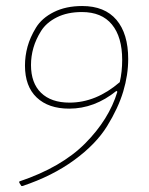

<svg xmlns="http://www.w3.org/2000/svg" viewBox="-20 -518 495 638"><path d="M51 100 44 89V85Q184 38 263 -41.5Q342 -121 370 -213L367 -216Q294 -157 210 -157Q141 -157 102 -194Q63 -231 63 -300Q63 -332 71.5 -363Q80 -394 99.5 -426Q119 -458 159 -478Q199 -498 253 -498Q328 -498 367 -452Q406 -406 406 -322Q406 -269 389.5 -214Q373 -159 336 -99Q299 -39 226.5 14Q154 67 55 100ZM83 -302Q83 -242 116.5 -209.5Q150 -177 211 -177Q299 -177 378 -245Q386 -280 386 -319Q386 -395 352 -436.5Q318 -478 252 -478Q204 -478 169 -460.5Q134 -443 116.5 -415Q99 -387 91 -359Q83 -331 83 -302Z"/></svg>

Font: Alegreya Sans SC Thin
Style: Italic
Weight: 100
Italic angle: -7°
Designer: Juan Pablo del Peral
Foundry: Huerta Tipografica
Version: Version 2.007